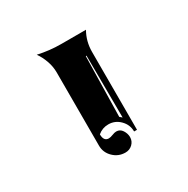

<svg xmlns="http://www.w3.org/2000/svg" viewBox="-91 -560 495 505"><g transform="rotate(-30 156.0 -307.0)"><path d="M80.3 -476.6Q115 -468.8 150.1 -468.8H225.3Q210 -442.1 210 -410.2V-173.8H201.2Q201.2 -194.3 186.5 -209.1Q171.9 -223.9 151.4 -223.9Q133.3 -223.9 119.4 -212.2Q119.4 -191.4 134.5 -191.2Q139.6 -191.2 147.3 -194.2Q155 -197.3 160.2 -197.3Q171.6 -197.3 178.1 -187.3Q184.6 -177.2 184.6 -166.3Q184.6 -154.1 175.7 -145.5Q166.7 -137 154.3 -137Q132.8 -137 117.7 -151.9Q102.5 -166.7 102.5 -187.7V-410.2Q102.5 -428 96.3 -445.4Q90.1 -462.9 80.3 -476.6ZM186.5 -226.6 193.4 -220.7 192.4 -409.2 190.2 -408.7Z"/></g></svg>

Font: AgreloyInT3
Style: Medium
Weight: 400
Designer: gluk
Foundry: gluk
Version: Version 0.27